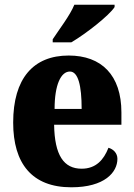

<svg xmlns="http://www.w3.org/2000/svg" viewBox="-20 -786 569 816"><path d="M204 -619V-606H283C346 -643 445 -721 467 -756V-766H296C278 -721 230 -659 204 -619ZM283 10C425 10 479 -54 479 -111C479 -135 462 -152 441 -158C421 -107 388 -69 327 -69C251 -69 212 -126 210 -256H496V-308C496 -467 411 -550 272 -550C122 -550 36 -453 36 -265C36 -91 116 10 283 10ZM327 -323H212C212 -426 239 -482 277 -482C312 -482 327 -423 327 -323Z"/></svg>

Font: Noto Serif Sinhala Condensed Black
Style: Regular
Weight: 900
Width: 3
Designer: Jelle Bosma - Monotype Design Team
Foundry: Monotype Imaging Inc.
Version: Version 2.007